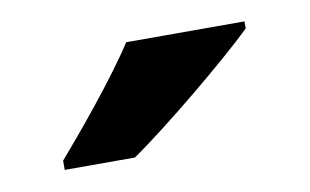

<svg xmlns="http://www.w3.org/2000/svg" viewBox="-34 -819 431 267"><g transform="rotate(-10 181.0 -686.0)"><path d="M322 -756V-766H155C126 -721 72 -656 40 -619V-606H139C190 -641 284 -719 322 -756Z"/></g></svg>

Font: Noto Sans Gujarati
Style: Bold
Weight: 700
Designer: Jelle Bosma - Monotype Design Team, Universal Thirst
Foundry: Monotype Imaging Inc.
Version: Version 2.106